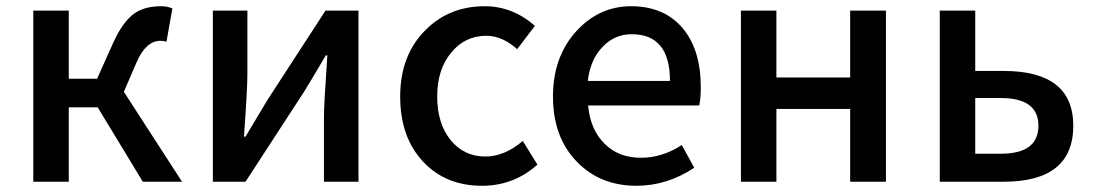

<svg xmlns="http://www.w3.org/2000/svg" viewBox="-20 -584 3514 617"><path d="M565 0H439L294 -239H201V0H87V-550H201V-331H292L344 -447Q375 -515 412 -541Q445 -564 498 -564Q517 -564 534 -557L515 -450Q505 -453 496 -453Q449 -453 419 -384L378 -289Z M664 -550H775V-345Q775 -299 764 -145H769L839 -262L1026 -550H1132V0H1021V-205Q1021 -250 1032 -406H1027Q977 -321 957 -289L769 0H664Z M1342 -62Q1266 -141 1266 -274Q1266 -407 1348 -488Q1424 -564 1538 -564Q1627 -564 1699 -501L1642 -426Q1594 -469 1543 -469Q1474 -469 1430 -415Q1385 -361 1385 -274Q1385 -187 1428 -134Q1471 -81 1540 -81Q1601 -81 1660 -131L1707 -55Q1631 13 1529 13Q1414 13 1342 -62Z M1835 -63Q1757 -142 1757 -274Q1757 -403 1834 -486Q1907 -564 2008 -564Q2115 -564 2175 -492Q2232 -423 2232 -303Q2232 -267 2227 -245H1870Q1877 -167 1923 -122Q1968 -77 2040 -77Q2108 -77 2171 -118L2211 -45Q2124 13 2025 13Q1910 13 1835 -63ZM2133 -324Q2133 -474 2010 -474Q1956 -474 1918 -435Q1877 -394 1869 -324Z M2361 -550H2475V-335H2712V-550H2827V0H2712V-234H2475V0H2361Z M3000 -550H3114V-356H3205Q3429 -356 3429 -180Q3429 0 3205 0H3000ZM3196 -90Q3317 -90 3317 -180Q3317 -269 3196 -269H3114V-90Z"/></svg>

Font: Noto Sans S Chinese Medium
Style: Regular
Weight: 500
Designer: Ryoko NISHIZUKA  (kana & ideographs); Paul D. Hunt (Latin, Greek & Cyrillic); Wenlong ZHANG  (bopomofo); Sandoll Communi
Foundry: Adobe Systems Incorporated
Version: Version 1.000;PS 1;hotconv 1.0.78;makeotf.lib2.5.61930